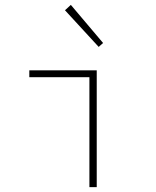

<svg xmlns="http://www.w3.org/2000/svg" viewBox="-20 -766 640 786"><path d="M346 0V-450H100V-478H376V0ZM384 -574 246 -724 270 -746 402 -590Z"/></svg>

Font: Source Code Pro ExtraLight ExtraLight
Style: Regular
Weight: 250
Monospace: yes
Version: Version 1.018;hotconv 1.0.116;makeotfexe 2.5.65601